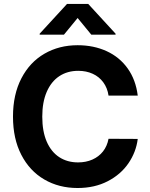

<svg xmlns="http://www.w3.org/2000/svg" viewBox="-20 -947 764 977"><path d="M378.1 -586.6Q322.8 -586.6 281.6 -559.3Q240.4 -531.9 217.7 -479.4Q195.1 -426.9 195.1 -353.6Q195.1 -278.7 217.7 -226.4Q240.4 -174.1 281.5 -147.3Q322.6 -120.6 377.3 -120.6Q417.6 -120.6 450.3 -135.1Q482.9 -149.6 504.1 -176.4Q525.2 -203.3 532.3 -240.8L680.9 -240.1Q672.6 -173.2 633.6 -116.2Q594.6 -59.2 528.1 -24.8Q461.5 9.7 375 9.7Q279.9 9.7 205.4 -33.7Q130.9 -77.1 88.5 -159.1Q46.1 -241 46.1 -353.6Q46.1 -466.1 88.9 -548.5Q131.7 -630.8 206.3 -673.8Q280.8 -716.9 375 -716.9Q456.6 -716.9 522.6 -686.7Q588.5 -656.5 629.8 -598.6Q671.1 -540.6 680.9 -460.6H532.3Q526.6 -499.5 505.7 -527.9Q484.9 -556.4 452 -571.5Q419.2 -586.6 378.1 -586.6ZM375 -855.4 305.5 -770.7H181.9V-775.5L321 -926.9H429L568.1 -775.5V-770.7H444.5Z"/></svg>

Font: Pretendard Variable
Style: Regular
Weight: 400
Designer: Base glyphs from Inter by Rasmus Andersson; Hangul glyphs from Noto Sans CJK(Source Han Sans) by Jang Soo-young and Kang
Foundry: Kil Hyung-jin
Version: Version 1.100;FEAKit 1.0